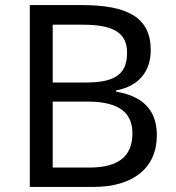

<svg xmlns="http://www.w3.org/2000/svg" viewBox="-20 -734 690 754"><path d="M301 -714H97V0H348C501 0 596 -73 596 -203C596 -314 526 -359 436 -374V-379C524 -395 572 -453 572 -537C572 -667 479 -714 301 -714ZM319 -410H187V-637H305C426 -637 479 -605 479 -527C479 -450 441 -410 319 -410ZM187 -335H324C456 -335 500 -285 500 -210C500 -130 457 -76 331 -76H187Z"/></svg>

Font: Noto Sans Osage
Style: Regular
Weight: 400
Designer: Monotype Design Team
Foundry: Monotype Imaging Inc.
Version: Version 2.002